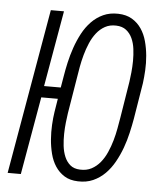

<svg xmlns="http://www.w3.org/2000/svg" viewBox="-52 -767 692 823"><g transform="rotate(5 293.5 -355.5)"><path d="M529.3 -277.8Q524.4 -249.5 516.8 -216.6Q509.3 -183.6 497.6 -151.4Q485.8 -119.1 469.2 -89.4Q452.6 -59.6 430.2 -37.1Q407.7 -14.6 378.9 -1.7Q350.1 11.2 313.5 9.8Q278.8 8.8 255.1 -6.1Q231.4 -21 216.1 -44.4Q200.7 -67.9 193.1 -97.9Q185.5 -127.9 183.1 -159.4Q180.7 -190.9 182.4 -221.7Q184.1 -252.4 188 -277.3L197.3 -335H126L67.4 0H10.7L134.3 -710.9H190.9L133.8 -384.3H205.6L213.9 -433.1Q218.3 -460.9 225.6 -493.4Q232.9 -525.9 244.1 -558.3Q255.4 -590.8 271.2 -620.6Q287.1 -650.4 309.1 -673.1Q331.1 -695.8 359.4 -708.7Q387.7 -721.7 423.8 -720.7Q459 -719.7 483.4 -705.1Q507.8 -690.4 523.7 -667Q539.6 -643.6 547.6 -613.8Q555.7 -584 558.6 -552.2Q561.5 -520.5 559.8 -489.5Q558.1 -458.5 554.7 -433.1ZM496.6 -434.6Q499 -451.7 501.5 -475.3Q503.9 -499 504.2 -524.9Q504.4 -550.8 501.2 -576.2Q498 -601.6 488.5 -622.1Q479 -642.6 462.4 -655.5Q445.8 -668.5 419.4 -669.4Q392.1 -670.4 371.3 -658.9Q350.6 -647.5 335.2 -627.9Q319.8 -608.4 309.1 -583.3Q298.3 -558.1 291 -531.5Q283.7 -504.9 279.1 -479.5Q274.4 -454.1 271.5 -434.1L245.6 -276.9Q243.2 -260.7 240.5 -237.1Q237.8 -213.4 237.3 -187.5Q236.8 -161.6 239.7 -136Q242.7 -110.4 251.5 -89.6Q260.3 -68.8 276.1 -55.4Q292 -42 317.9 -41Q346.2 -39.6 367.7 -51Q389.2 -62.5 405 -81.8Q420.9 -101.1 432.1 -126.5Q443.4 -151.9 450.9 -178.5Q458.5 -205.1 463.1 -231Q467.8 -256.8 471.2 -277.3Z"/></g></svg>

Font: Roboto Mono Light
Style: Italic
Weight: 300
Designer: Google
Version: Version 2.000985; 2015; ttfautohint (v1.3)